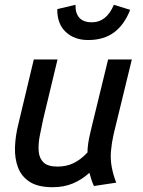

<svg xmlns="http://www.w3.org/2000/svg" viewBox="-20 -769 596 801"><path d="M200 12Q139 12 104.5 -10Q70 -32 55.5 -69.5Q41 -107 42.5 -154.5Q44 -202 57 -253L121 -521H220L160 -271Q152 -235 145.5 -200.5Q139 -166 141.5 -137Q144 -108 162 -91Q180 -74 220 -74Q257 -74 287 -88.5Q317 -103 345 -133Q345 -151 348 -171Q351 -191 356 -212Q361 -233 365 -250L431 -521H530L454 -209Q446 -173 443 -139.5Q440 -106 446 -73Q452 -40 465 -7L372 7Q366 -5 361.5 -19Q357 -33 353 -48Q321 -19 283.5 -3.5Q246 12 200 12ZM348 -602Q290 -602 254 -636Q218 -670 219 -731L295 -749Q294 -714 311 -695Q328 -676 363 -676Q394 -676 417 -694.5Q440 -713 455 -749L523 -728Q499 -666 456 -634Q413 -602 348 -602Z"/></svg>

Font: Ubuntu Sans Medium
Style: Italic
Weight: 500
Italic angle: -13.5°
Designer: Dalton Maag Ltd
Foundry: Dalton Maag Ltd
Version: Version 1.006